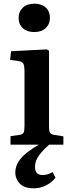

<svg xmlns="http://www.w3.org/2000/svg" viewBox="-20 -785 393 1042"><path d="M166 -611Q127 -611 104 -632Q81 -653 81 -688Q81 -722 104 -743.5Q127 -765 166 -765Q206 -765 228.5 -744Q251 -723 251 -688Q251 -654 228 -632.5Q205 -611 166 -611ZM164 237Q111 237 87 211Q63 185 63 152Q63 119 81 91.5Q99 64 128.5 41.5Q158 19 191 0H37V-46L85 -53Q103 -55 108 -65Q113 -75 113 -102V-392Q113 -427 107 -439Q101 -451 78 -454L35 -460L40 -507L234 -517L246 -510V-99Q246 -77 250.5 -66.5Q255 -56 275 -53L324 -45V0H247Q211 31 190.5 60Q170 89 170 121Q170 165 211 165Q238 165 266 149L281 180Q259 207 228 222Q197 237 164 237Z"/></svg>

Font: Literata 36pt SemiBold
Style: Regular
Weight: 600
Designer: Latin by Veronika Burian and Jose Scaglione. Greek by Irene Vlachou. Cyrillic by Vera Evstafieva.
Foundry: TypeTogether
Version: Version 3.002